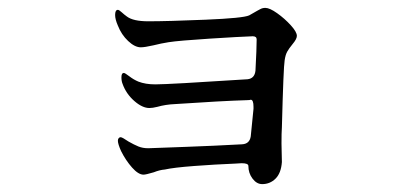

<svg xmlns="http://www.w3.org/2000/svg" viewBox="-20 -462 1040 487"><path d="M733 -371Q733 -363 722 -350Q713 -339 708.5 -331Q704 -323 702 -309Q699 -292 695 -139Q694 -126 694 -98L695 -51Q693 -23 679 -9Q665 5 645 5Q631 5 620.5 -9Q610 -23 610 -41Q610 -48 593 -48L576 -47Q526 -45 473 -41Q420 -37 398 -32Q385 -31 370 -25Q350 -19 344 -19Q331 -19 315 -37Q299 -55 287 -79Q279 -97 279 -105Q279 -109 281 -111.5Q283 -114 286 -114Q290 -114 306 -103Q320 -95 331 -90.5Q342 -86 356 -86Q382 -87 451.5 -89.5Q521 -92 594 -96Q613 -97 616 -116L623 -186V-191Q623 -209 616 -209Q613 -208 608 -208Q542 -206 424 -198Q400 -197 379 -191Q367 -188 359 -188Q341 -188 320.5 -206Q300 -224 291 -249Q288 -256 288 -266Q288 -277 294 -277Q297 -277 308 -268.5Q319 -260 331 -255Q349 -248 374 -248Q408 -248 608 -261Q626 -263 628 -283Q631 -339 631 -362Q631 -370 621 -370Q590 -369 512 -364Q434 -359 408 -355Q389 -352 369 -347Q347 -342 337 -342Q322 -342 305 -358Q288 -374 279 -397Q272 -413 272 -424Q272 -437 279 -437Q282 -437 288.5 -431Q295 -425 302 -420Q318 -408 356 -408Q405 -408 501 -412Q597 -416 612 -423Q618 -426 633 -435Q635 -436 640.5 -439Q646 -442 653 -442Q664 -442 683 -428.5Q702 -415 717.5 -398Q733 -381 733 -371Z"/></svg>

Font: Shippori Mincho B1 SemiBold
Style: Regular
Weight: 600
Designer: FONTDASU
Foundry: FONTDASU / Google Inc. / but / Adobe
Version: Version 3.110; ttfautohint (v1.8.3)